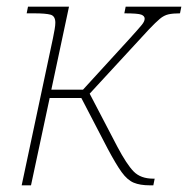

<svg xmlns="http://www.w3.org/2000/svg" viewBox="-20 -556 564 576"><path d="M45 0 139 -442Q142 -457 144 -468.5Q146 -480 146 -488Q146 -508 131.5 -512Q117 -516 82 -516H60L64 -536H187L134 -287H229L368 -439Q397 -471 405.5 -481.5Q414 -492 414 -500Q414 -508 404 -512Q394 -516 353 -516L357 -536H524L520 -516Q499 -516 485.5 -513Q472 -510 459.5 -499.5Q447 -489 427 -468L249 -275L332 -116Q360 -63 381 -41.5Q402 -20 440 -20H444L440 0H430Q400 0 381 -8Q362 -16 345 -39.5Q328 -63 303 -110L224 -262H129L73 0Z"/></svg>

Font: Noto Serif Thin
Style: Italic
Weight: 100
Italic angle: -12°
Designer: Monotype Design Team
Foundry: Monotype Imaging Inc.
Version: Version 2.014; ttfautohint (v1.8.4.7-5d5b)